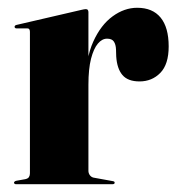

<svg xmlns="http://www.w3.org/2000/svg" viewBox="-20 -474 460 494"><path d="M200.5 -260Q200.5 -324 220 -367Q239.5 -410 269.8 -432Q300 -454 333 -454Q372.5 -454 393.2 -428.8Q414 -403.5 414 -354.5Q414 -308.5 392.5 -286.5Q371 -264.5 339 -264.5Q309 -264.5 295 -281Q281 -297.5 279 -329L278.5 -346.5Q278 -359.5 273 -367Q268 -374.5 255.5 -374.5Q242.5 -374.5 231.8 -361.8Q221 -349 214.2 -322.8Q207.5 -296.5 207.5 -256ZM207.5 -443V-283.5V-34.5Q207.5 -28.5 211 -23.5Q214.5 -18.5 220.5 -17L270 -8Q273 -7.5 274 -6.5Q275 -5.5 275 -4Q275 -2 273.5 -1Q272 0 269 0H21.5Q19 0 17.5 -1.2Q16 -2.5 16 -4Q16 -5.5 17.8 -7Q19.5 -8.5 22.5 -9L45 -13Q52 -14.5 54.5 -18.5Q57 -22.5 57 -28V-392Q57 -396 55.5 -398.5Q54 -401 50 -401H22Q20 -401 18.8 -402.2Q17.5 -403.5 17.5 -405Q17.5 -406.5 18.8 -408Q20 -409.5 23 -410L189 -448.5Q193.5 -449.5 196 -450Q198.5 -450.5 201 -450.5Q204.5 -450.5 206 -448.2Q207.5 -446 207.5 -443Z"/></svg>

Font: Fraunces 120pt
Style: Bold
Weight: 700
Version: Version 1.000;[b76b70a41]